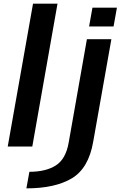

<svg xmlns="http://www.w3.org/2000/svg" viewBox="-20 -805 681 1055"><path d="M22.5 0H157.5L296 -785H161.5ZM125 230Q282.5 230 374.8 174.8Q467 119.5 492 -25.5L592 -589.5H457.5L357.5 -22Q341.5 69.5 286.5 104.2Q231.5 139 141.5 139ZM488 -763 469.5 -659.5H604L622.5 -763Z"/></svg>

Font: Anybody Expanded Medium
Style: Italic
Weight: 500
Width: 7
Italic angle: -10°
Version: Version 1.113;gftools[0.9.25]